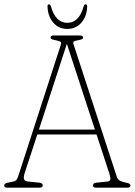

<svg xmlns="http://www.w3.org/2000/svg" viewBox="-24 -863 620 883"><path d="M172.5 -10.5Q172.5 0 158.5 0H9Q-4.5 0 -4.5 -10.5Q-4.5 -20 12.5 -23L35 -27.5Q49 -30 53.8 -38.8Q58.5 -47.5 64.5 -67L254.5 -653.5Q259 -666.5 255 -670.2Q251 -674 236.5 -677Q223 -679.5 215.8 -681.8Q208.5 -684 208.5 -689.5Q208.5 -700 222.5 -700H343.5Q358 -700 358 -689.5Q358 -684.5 351 -682Q344 -679.5 330.5 -677Q319 -675 315 -672Q311 -669 314.5 -658.5L513.5 -49Q517.5 -37.5 527.2 -32.2Q537 -27 555 -23Q576 -19.5 576 -10.5Q576 0 561.5 0H417.5Q403.5 0 403.5 -10.5Q403.5 -22 421 -23L469.5 -28Q481.5 -29 483.2 -37.2Q485 -45.5 479.5 -63L420 -244.5H147.5L89.5 -67Q83 -47.5 86.8 -38.2Q90.5 -29 106.5 -28L155.5 -23Q172.5 -22 172.5 -10.5ZM155 -267H412.5L283.5 -661.5ZM285.5 -758Q340 -758 361 -834.5Q363.5 -843 369.5 -843Q377 -843 377 -834.5Q376 -789 350.8 -759.5Q325.5 -730 285.5 -730Q245.5 -730 220.5 -759.5Q195.5 -789 194.5 -834.5Q194.5 -843 201.5 -843Q206.5 -843 210 -834.5Q231 -758 285.5 -758Z"/></svg>

Font: Fraunces 144pt SuperSoft Thin
Style: Regular
Weight: 100
Version: Version 1.000;[0bf87f6ff]